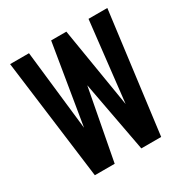

<svg xmlns="http://www.w3.org/2000/svg" viewBox="-170 -895 1010 1039"><g transform="rotate(-30 335.0 -375.0)"><path d="M128 0 31.5 -750H149.5L211.5 -201.5H197.5L288 -750H383L473 -201.5H459.5L521.5 -750H639L542.5 0H418.5L326.5 -492.5H345.5L252 0Z"/></g></svg>

Font: Mohave SemiBold
Style: Regular
Weight: 600
Designer: Gumpita Rahayu
Foundry: Tokotype
Version: Version 2.003